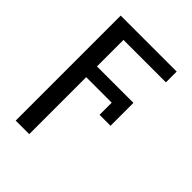

<svg xmlns="http://www.w3.org/2000/svg" viewBox="-214 -655 968 968"><g transform="rotate(45 270.0 -170.5)"><path d="M427.6 -279.8H167.6V-468.8H470.2V-545.5H71V203.1H167.6V-203.1H349.4V-116.5H427.6Z"/></g></svg>

Font: Karasuma Gothic
Style: Regular
Weight: 400
Designer: Rasmus Andersson, Ryoko Nishizuka
Foundry: Genbu
Version: Version 1.00